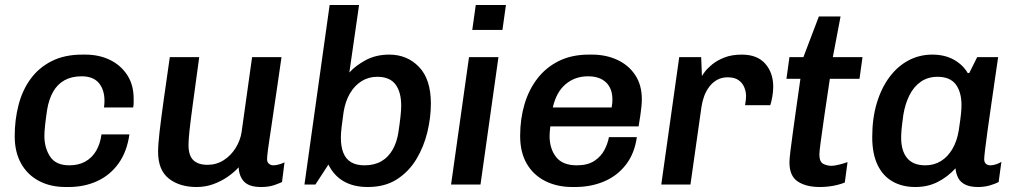

<svg xmlns="http://www.w3.org/2000/svg" viewBox="-20 -740 4084 770"><path d="M243 10Q182 10 136 -14.5Q90 -39 64.5 -84.5Q39 -130 39 -194Q39 -260 54.5 -319.5Q70 -379 103 -424Q136 -469 187.5 -495Q239 -521 310 -521H322Q377 -521 420.5 -500Q464 -479 490 -439.5Q516 -400 516 -344Q516 -336 516 -327Q516 -318 514 -309H397Q398 -316 398.5 -322.5Q399 -329 399 -336Q399 -380 376.5 -407Q354 -434 307 -434Q267 -434 238.5 -418Q210 -402 193 -372Q176 -342 169 -300Q164 -267 161 -239.5Q158 -212 158 -195Q158 -147 181 -112Q204 -77 258 -77Q295 -77 322 -92Q349 -107 365.5 -135Q382 -163 387 -201H499Q489 -131 455 -84Q421 -37 369.5 -13.5Q318 10 255 10Z M768 10Q700 10 657 -24Q614 -58 614 -131Q614 -160 620 -212Q626 -264 636.5 -339Q647 -414 661 -511H779Q763 -394 753.5 -324Q744 -254 740 -216.5Q736 -179 736 -159Q736 -116 755.5 -97.5Q775 -79 812 -79Q848 -79 877 -97.5Q906 -116 925 -146.5Q944 -177 949 -211L991 -511H1109Q1100 -448 1092.5 -397Q1085 -346 1079 -305.5Q1073 -265 1068.5 -234Q1064 -203 1060.5 -180.5Q1057 -158 1055 -142.5Q1053 -127 1052 -117Q1051 -107 1051 -102Q1051 -89 1059 -83Q1067 -77 1076 -77Q1087 -77 1100.5 -81Q1114 -85 1121 -89L1111 -10Q1103 -6 1081 2Q1059 10 1027 10Q980 10 959.5 -11Q939 -32 937 -69Q919 -49 893 -31Q867 -13 835.5 -1.5Q804 10 768 10Z M1455 10Q1342 10 1297 -80L1245 0H1201L1302 -720H1420L1381 -449Q1406 -477 1447 -499Q1488 -521 1541 -521Q1613 -521 1660.5 -471.5Q1708 -422 1708 -325Q1708 -269 1694 -210.5Q1680 -152 1650 -102Q1620 -52 1572 -21Q1524 10 1455 10ZM1442 -77Q1481 -77 1509 -93Q1537 -109 1554.5 -139.5Q1572 -170 1578 -211Q1583 -244 1586 -271.5Q1589 -299 1589 -316Q1589 -371 1566 -401.5Q1543 -432 1493 -432Q1458 -432 1430 -414.5Q1402 -397 1383.5 -365.5Q1365 -334 1358 -291Q1353 -256 1350 -230.5Q1347 -205 1347 -188Q1347 -152 1357 -127Q1367 -102 1388 -89.5Q1409 -77 1442 -77Z M1789 0 1861 -511H1979L1907 0ZM1874 -620 1888 -720H2009L1995 -620Z M2276 10Q2214 10 2166.5 -14Q2119 -38 2092.5 -83.5Q2066 -129 2066 -195Q2066 -263 2083.5 -322Q2101 -381 2135.5 -425.5Q2170 -470 2221.5 -495.5Q2273 -521 2342 -521H2354Q2410 -521 2455.5 -500Q2501 -479 2527.5 -439Q2554 -399 2554 -342Q2554 -330 2552.5 -313.5Q2551 -297 2548 -277Q2545 -257 2541 -233H2187Q2186 -224 2185 -213Q2184 -202 2184 -195Q2184 -144 2210 -110.5Q2236 -77 2293 -77Q2337 -77 2364 -95Q2391 -113 2404.5 -139.5Q2418 -166 2422 -190H2534Q2525 -125 2490.5 -80Q2456 -35 2403 -12.5Q2350 10 2286 10ZM2197 -309H2433Q2435 -320 2435.5 -327Q2436 -334 2436 -341Q2436 -385 2410.5 -409.5Q2385 -434 2338 -434Q2286 -434 2248.5 -402.5Q2211 -371 2197 -309Z M2632 0 2704 -511H2792L2795 -435Q2797 -439 2807 -452.5Q2817 -466 2836.5 -482Q2856 -498 2885.5 -509.5Q2915 -521 2955 -521Q3017 -521 3049 -484.5Q3081 -448 3081 -392Q3081 -372 3077 -350.5Q3073 -329 3069 -318H2968Q2970 -328 2971 -338.5Q2972 -349 2972 -355Q2972 -372 2965 -389.5Q2958 -407 2942 -418.5Q2926 -430 2898 -430Q2874 -430 2855.5 -419.5Q2837 -409 2824 -391.5Q2811 -374 2803.5 -353Q2796 -332 2793 -310L2749 0Z M3268 10Q3213 10 3179.5 -12Q3146 -34 3146 -89Q3146 -102 3150 -135Q3154 -168 3160.5 -214.5Q3167 -261 3174.5 -315Q3182 -369 3190 -424H3134L3146 -511H3202L3264 -674H3351L3320 -511H3439L3427 -424H3308Q3296 -344 3286.5 -279Q3277 -214 3271.5 -172.5Q3266 -131 3266 -121Q3266 -91 3281.5 -83Q3297 -75 3315 -75Q3326 -75 3346 -80Q3366 -85 3379 -90L3368 -8Q3356 -3 3338.5 1.5Q3321 6 3302.5 8Q3284 10 3268 10Z M3651 10Q3598 10 3559 -12.5Q3520 -35 3499 -79.5Q3478 -124 3478 -190Q3478 -265 3496 -325.5Q3514 -386 3546.5 -430Q3579 -474 3623 -497.5Q3667 -521 3719 -521Q3769 -521 3805.5 -500.5Q3842 -480 3861 -447H3867L3899 -511H3983Q3977 -470 3969.5 -418.5Q3962 -367 3954.5 -314.5Q3947 -262 3940.5 -216Q3934 -170 3930.5 -139.5Q3927 -109 3927 -102Q3927 -89 3934 -83Q3941 -77 3952 -77Q3963 -77 3976 -81.5Q3989 -86 3996 -91L3985 -10Q3972 -3 3950 3.5Q3928 10 3902 10Q3871 10 3851.5 0.5Q3832 -9 3823 -26Q3814 -43 3812 -65Q3781 -31 3741 -10.5Q3701 10 3651 10ZM3691 -77Q3726 -77 3753.5 -94Q3781 -111 3799.5 -142.5Q3818 -174 3825 -217Q3832 -263 3834 -283.5Q3836 -304 3836 -318Q3836 -371 3813 -401.5Q3790 -432 3740 -432Q3701 -432 3672.5 -412Q3644 -392 3627 -357.5Q3610 -323 3603 -281Q3597 -238 3595.5 -219.5Q3594 -201 3594 -188Q3594 -135 3618 -106Q3642 -77 3691 -77Z"/></svg>

Font: Chivo Medium Medium
Style: Italic
Weight: 500
Italic angle: -8.05°
Version: Version 2.002